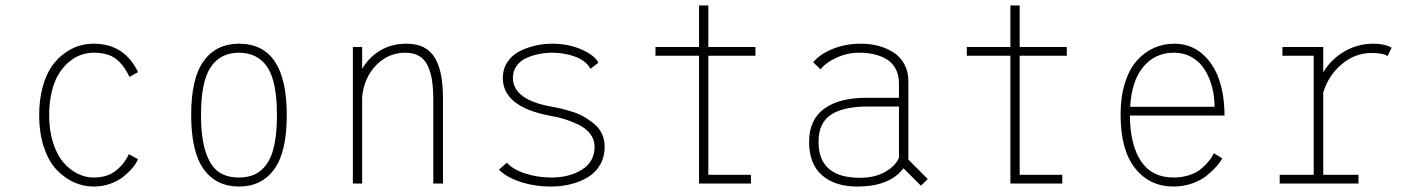

<svg xmlns="http://www.w3.org/2000/svg" viewBox="-20 -672 5170 703"><path d="M485.5 -89Q478.5 -73.5 465.2 -57.5Q452 -41.5 432.2 -25.5Q412.5 -9.5 383.8 0.8Q355 11 323 11Q287 11 253.2 -3.5Q219.5 -18 189.8 -47.8Q160 -77.5 141.8 -130Q123.5 -182.5 123.5 -251Q123.5 -306.5 135.8 -352Q148 -397.5 167.8 -426.5Q187.5 -455.5 213.8 -475.2Q240 -495 267.2 -503.5Q294.5 -512 323 -512Q435.5 -512 485.5 -408L454 -390.5Q433 -435 403.8 -457Q374.5 -479 323 -479Q299 -479 276.2 -471Q253.5 -463 232.2 -445Q211 -427 195 -401Q179 -375 169.5 -336.2Q160 -297.5 160 -251Q160 -194 174.5 -148.8Q189 -103.5 212.8 -76.5Q236.5 -49.5 264.8 -35.8Q293 -22 323 -22Q373 -22 404.5 -47.2Q436 -72.5 451.5 -107.5Z M680 -251Q680 -386 726 -449Q772 -512 855 -512Q1030 -512 1030 -251Q1030 -115.5 984 -52.2Q938 11 855 11Q772 11 726 -52.2Q680 -115.5 680 -251ZM855 -22Q888.5 -22 913.5 -33.8Q938.5 -45.5 957 -71.8Q975.5 -98 984.8 -142.8Q994 -187.5 994 -251Q994 -373.5 958.8 -426.2Q923.5 -479 855 -479Q787 -479 751.5 -426.2Q716 -373.5 716 -251Q716 -167 733.2 -115.2Q750.5 -63.5 780.2 -42.8Q810 -22 855 -22Z M1272 0V-500H1306V-420Q1331 -462.5 1372.5 -487.2Q1414 -512 1469 -512Q1506.5 -512 1532.5 -498.2Q1558.5 -484.5 1573.8 -457.5Q1589 -430.5 1595.5 -394Q1602 -357.5 1602 -308V0H1566.5V-305Q1566.5 -346.5 1562 -376.5Q1557.5 -406.5 1546.5 -430.5Q1535.5 -454.5 1515 -466.8Q1494.5 -479 1464 -479Q1402.5 -479 1357.8 -433.8Q1313 -388.5 1306 -317V0Z M1997.5 11Q1937.5 11 1885.2 -6.2Q1833 -23.5 1807 -51L1836 -76.5Q1857.5 -51.5 1903 -36.8Q1948.5 -22 1999 -22Q2065 -22 2111 -51Q2157 -80 2157 -135Q2157 -161.5 2140.5 -182.5Q2124 -203.5 2096.2 -216.5Q2068.5 -229.5 2045 -236.5Q2021.5 -243.5 1995 -248Q1821 -280.5 1821 -387Q1821 -419 1837.5 -444.2Q1854 -469.5 1881 -483.5Q1908 -497.5 1938.8 -504.8Q1969.5 -512 2002 -512Q2061.5 -512 2109.8 -490.5Q2158 -469 2171 -442.5L2142 -420Q2126 -449.5 2086.8 -464.2Q2047.5 -479 2002 -479Q1977 -479 1953.2 -474.2Q1929.5 -469.5 1907.2 -459.5Q1885 -449.5 1871.5 -430.8Q1858 -412 1858 -387Q1858 -306 2002 -281Q2020 -278 2037 -273.8Q2054 -269.5 2077.8 -262Q2101.5 -254.5 2120.5 -243.2Q2139.5 -232 2157 -217.2Q2174.5 -202.5 2184.2 -181.2Q2194 -160 2194 -135Q2194 -98.5 2178 -70Q2162 -41.5 2134.2 -24.2Q2106.5 -7 2071.8 2Q2037 11 1997.5 11Z M2573.5 -32H2729.5V0H2539.5V-468H2380V-500H2539.5V-652H2573.5V-500H2746V-468H2573.5Z M3352 8 3288 -56Q3238 11 3118.5 11Q3037.5 11 2990 -30.2Q2942.5 -71.5 2942.5 -152.5Q2942.5 -233.5 2997.5 -273.8Q3052.5 -314 3152 -314H3271.5V-367Q3271.5 -397.5 3259.5 -420Q3247.5 -442.5 3226.5 -455Q3205.5 -467.5 3180.8 -473.2Q3156 -479 3126.5 -479Q3082.5 -479 3042.8 -460.8Q3003 -442.5 2984.5 -418L2957.5 -444Q2981 -473 3027.8 -492.5Q3074.5 -512 3134 -512Q3166.5 -512 3196.5 -504Q3226.5 -496 3251.5 -480Q3276.5 -464 3291.2 -437Q3306 -410 3306 -375V-87.5L3377 -16.5ZM3129 -21Q3182 -21 3219.8 -42Q3257.5 -63 3271.5 -94V-282H3156.5Q3069 -282 3023 -252.2Q2977 -222.5 2977 -152.5Q2977 -21 3129 -21Z M3713.5 -32H3869.5V0H3679.5V-468H3520V-500H3679.5V-652H3713.5V-500H3886V-468H3713.5Z M4455.5 -92Q4447.5 -78 4434.2 -62.8Q4421 -47.5 4399.5 -29.8Q4378 -12 4345.5 -0.5Q4313 11 4276.5 11Q4189.5 11 4136.2 -55.8Q4083 -122.5 4083 -252Q4083 -317.5 4099 -368.5Q4115 -419.5 4142.8 -450.2Q4170.5 -481 4205 -496.5Q4239.5 -512 4279 -512Q4338.5 -512 4381 -475.8Q4423.5 -439.5 4443.5 -381Q4463.5 -322.5 4463.5 -249H4117Q4118 -140.5 4158.2 -81.2Q4198.5 -22 4276.5 -22Q4309.5 -22 4336.8 -31.5Q4364 -41 4381.2 -56.5Q4398.5 -72 4408.5 -85Q4418.5 -98 4424.5 -111ZM4277.5 -479Q4211 -479 4167.5 -429Q4124 -379 4118 -281H4427Q4427 -317.5 4418.5 -351.2Q4410 -385 4392.8 -414.2Q4375.5 -443.5 4345.8 -461.2Q4316 -479 4277.5 -479Z M4825 -32H4954V0H4665.5V-32H4790V-468H4675.5V-500H4825V-407Q4853 -454.5 4901.8 -483.2Q4950.5 -512 5009 -512Q5049 -512 5075.5 -497.5L5060.5 -466.5Q5045.5 -478 5002.5 -478Q4941.5 -478 4893 -437.2Q4844.5 -396.5 4825 -333.5Z"/></svg>

Font: League Mono Narrow Thin
Style: Regular
Weight: 100
Width: 3
Designer: Tyler Finck
Foundry: The League of Moveable Type / Tyler Finck
Version: Version 2.210